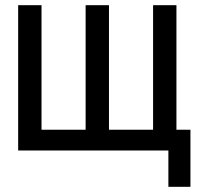

<svg xmlns="http://www.w3.org/2000/svg" viewBox="-20 -580 764 740"><path d="M400 -560V-80H570V-560H660V-80H714V140H629V0H50V-560H140V-80H310V-560Z"/></svg>

Font: Tektur SemiCondensed
Style: Regular
Weight: 400
Width: 4
Designer: Adam Jagosz
Foundry: Adam Jagosz
Version: Version 1.005;gftools[0.9.30]